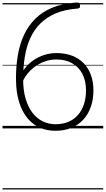

<svg xmlns="http://www.w3.org/2000/svg" viewBox="-20 -1021 841 1527"><path d="M422 19Q320 19 249.5 -33Q179 -85 143 -178Q107 -271 107 -396Q107 -497 122.5 -585.5Q138 -674 172.5 -746.5Q207 -819 262 -873Q317 -927 395 -959.5Q473 -992 577 -1000Q600 -1002 607.5 -998.5Q615 -995 616 -980Q618 -968 614.5 -961.5Q611 -955 598 -953Q497 -946 424 -915Q351 -884 300.5 -833.5Q250 -783 220 -716Q190 -649 177 -567Q164 -485 164 -392Q164 -302 184 -235Q204 -168 239 -123Q274 -78 321 -55.5Q368 -33 422 -33Q479 -33 524 -52Q569 -71 600 -106.5Q631 -142 647.5 -191.5Q664 -241 664 -302Q664 -378 635.5 -433Q607 -488 554 -518Q501 -548 428 -548Q389 -548 352.5 -537.5Q316 -527 284 -508.5Q252 -490 225 -464Q198 -438 178.5 -407Q159 -376 148 -341L134 -394Q148 -439 177 -476.5Q206 -514 245.5 -541.5Q285 -569 332 -584Q379 -599 429 -599Q497 -599 551.5 -578.5Q606 -558 644 -519.5Q682 -481 702.5 -426Q723 -371 723 -302Q723 -229 702 -170Q681 -111 642 -69Q603 -27 547.5 -4Q492 19 422 19ZM0 476H801V486H0ZM0 -20H801V0H0ZM0 -505H801V-500H0ZM0 -996H801V-986H0Z"/></svg>

Font: Playwrite PL Guides
Style: Regular
Weight: 400
Designer: Veronika Burian, José Scaglione
Foundry: TypeTogether
Version: Version 1.003